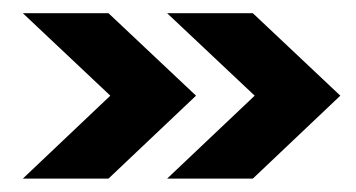

<svg xmlns="http://www.w3.org/2000/svg" viewBox="-20 -354 540 291"><path d="M14.6 -83.3 147.2 -209 14.6 -334H144.4L277.1 -209L144.4 -83.3ZM233.3 -83.3 366 -209 233.3 -334H363.2L495.8 -209L363.2 -83.3Z"/></svg>

Font: Afacad SemiBold
Style: Regular
Weight: 600
Designer: Kristian Moeller
Foundry: Dicotype
Version: Version 1.000